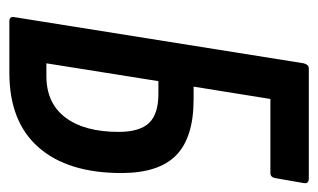

<svg xmlns="http://www.w3.org/2000/svg" viewBox="-158 -538 695 420"><g transform="rotate(90 190.0 -327.5)"><path d="M26 0Q15 0 17 -11L118 -644Q121 -655 129 -655H370Q382 -655 380 -644L369 -581Q367 -571 358 -571H196L169 -403H197Q280 -403 319 -365Q358 -327 358 -245Q358 -128 302 -64Q246 0 139 0ZM118 -81H146Q205 -81 236.5 -122.5Q268 -164 268 -239Q268 -285 248.5 -305.5Q229 -326 185 -326H157Z"/></g></svg>

Font: Sofia Sans Extra Condensed SemiBold
Style: Italic
Weight: 600
Italic angle: -9°
Designer: Botio Nikoltchev, Ani Petrova
Foundry: lettersoup
Version: Version 4.101